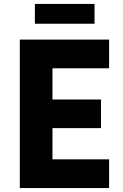

<svg xmlns="http://www.w3.org/2000/svg" viewBox="-20 -950 622 970"><path d="M457.5 -930.2V-830.1H156.2V-930.2ZM531.2 -605H245.1V-447.3H490.2V-302.7H245.1V-145H531.2V0H80.1V-750H531.2Z"/></svg>

Font: Now Alt
Style: Bold
Weight: 700
Designer: Alfredo Marco Pradil
Foundry: Alfredo Marco Pradil
Version: Version 1.002;PS 001.002;hotconv 1.0.88;makeotf.lib2.5.64775